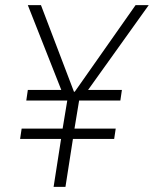

<svg xmlns="http://www.w3.org/2000/svg" viewBox="-20 -725 597 745"><path d="M188 0 217 -186H58L64 -226H223L241 -335H82L88 -376H229L221 -368L88 -705H139L267 -369H270L506 -705H557L316 -368L311 -376H453L447 -335H287L269 -226H429L423 -186H263L234 0Z"/></svg>

Font: Nunito Sans 7pt Condensed ExtraLight
Style: Italic
Weight: 250
Width: 3
Italic angle: -9°
Designer: Vernon Adams
Foundry: Vernon Adams
Version: Version 3.101;gftools[0.9.27]